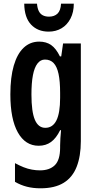

<svg xmlns="http://www.w3.org/2000/svg" viewBox="-20 -778 514 1038"><path d="M192 -553Q230 -553 256.5 -534.5Q283 -516 304 -473H311L321 -543H417V-15Q417 66 394.5 123.5Q372 181 324 210.5Q276 240 199 240Q159 240 125.5 231.5Q92 223 61 205V104Q85 117 107.5 126Q130 135 152.5 139Q175 143 196 143Q248 143 276.5 115Q305 87 305 20V8Q305 -9 306.5 -31Q308 -53 310 -74H305Q284 -31 256 -10.5Q228 10 189 10Q117 10 76.5 -62Q36 -134 36 -268Q36 -360 54.5 -423.5Q73 -487 108 -520Q143 -553 192 -553ZM223 -456Q199 -456 182.5 -434.5Q166 -413 158 -371.5Q150 -330 150 -267Q150 -174 168.5 -130.5Q187 -87 225 -87Q245 -87 260 -97Q275 -107 285 -127Q295 -147 300 -177.5Q305 -208 305 -249V-276Q305 -339 296.5 -378.5Q288 -418 270 -437Q252 -456 223 -456ZM379 -758Q379 -712 361 -677.5Q343 -643 312.5 -625Q282 -607 243 -607Q184 -607 148 -645Q112 -683 111 -758H180Q182 -734 189.5 -718.5Q197 -703 211 -695.5Q225 -688 245 -688Q274 -688 291 -704.5Q308 -721 310 -758Z"/></svg>

Font: Noto Sans Display ExtraCondensed SemiBold
Style: Regular
Weight: 600
Width: 2
Designer: Monotype Design Team
Foundry: Monotype Imaging Inc.
Version: Version 2.003